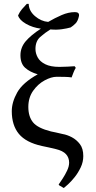

<svg xmlns="http://www.w3.org/2000/svg" viewBox="-20 -760 494 986"><path d="M369.1 -411.6Q362.3 -400.4 357.7 -388.4Q353 -376.5 347.7 -362.3Q335.9 -364.7 313.2 -365.2Q290.5 -365.7 271 -365.7Q243.7 -365.7 209.2 -347.2Q174.8 -328.6 150.1 -293.7Q125.5 -258.8 125.5 -210.9Q125.5 -161.1 149.7 -131.6Q173.8 -102.1 241.7 -85Q251 -83 267.6 -79.6Q284.2 -76.2 301.3 -71.8Q324.7 -67.9 348.9 -55.2Q373 -42.5 390.4 -19.8Q407.7 2.9 407.7 41.5Q407.7 71.8 394.5 99.6Q381.3 127.4 363.5 149.7Q345.7 171.9 329.6 186.5Q313.5 201.2 307.6 205.6L284.2 191.9L281.2 187.5Q289.6 175.8 302 156.7Q314.5 137.7 324.7 116Q335 94.2 335 75.2Q335 49.8 319.1 32Q303.2 14.2 266.1 5.4Q249 1 231.2 -2.7Q213.4 -6.3 195.3 -10.3Q113.3 -28.3 76.9 -72.5Q40.5 -116.7 40.5 -189Q40.5 -235.4 68.4 -285.2Q96.2 -335 173.8 -378.4Q133.3 -390.1 109.1 -411.9Q85 -433.6 85 -476.1Q85 -516.1 111.8 -547.9Q138.7 -579.6 189.9 -612.8Q147.5 -618.2 113.5 -637.7Q79.6 -657.2 72.8 -680.7Q81.5 -699.7 92.8 -712.9Q104 -726.1 117.7 -740.2H127.4Q128.4 -704.1 159.7 -677.2Q190.9 -650.4 227.5 -647.5Q261.7 -667.5 296.6 -682.6Q331.5 -697.8 364.7 -697.8Q388.2 -697.8 385.7 -678.7Q380.4 -652.3 368.2 -639.9Q356 -627.4 342.8 -619.1Q324.7 -613.8 297.4 -609.9Q270 -606 238.8 -608.9Q210.9 -591.8 186.5 -570.1Q162.1 -548.3 162.1 -508.8Q162.1 -486.3 173.6 -465.1Q185.1 -443.8 212.4 -430.2Q239.7 -416.5 285.2 -416.5Q303.2 -416.5 325.9 -417.7Q348.6 -418.9 363.3 -419.9Z"/></svg>

Font: Kurinto Seri
Style: Regular
Weight: 400
Designer: Kurinto was developed by Clint Goss from a range of fonts that are compatible with the SIL Open Font License Version 1.1
Foundry: Clinton F. Goss
Version: Version 2.196; July 25, 2020